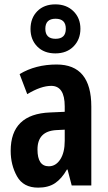

<svg xmlns="http://www.w3.org/2000/svg" viewBox="-20 -851 496 881"><path d="M349 -719Q349 -768 317 -799.5Q285 -831 234 -831Q182 -831 151 -799.5Q120 -768 120 -718Q120 -669 151 -637.5Q182 -606 234 -606Q286 -606 317.5 -638Q349 -670 349 -719ZM188 -719Q188 -765 235 -765Q282 -765 282 -719Q282 -673 235 -673Q188 -673 188 -719ZM277 -205Q277 -151 256.5 -119.5Q236 -88 204 -88Q152 -88 152 -165Q152 -249 238 -254L277 -256ZM70 -511 105 -419Q168 -457 215 -457Q277 -457 277 -363V-338L210 -335Q29 -328 29 -159Q29 -94 58 -42Q87 10 155 10Q202 10 232.5 -10.5Q263 -31 287 -73H290L309 0H399V-362Q399 -555 240 -555Q143 -555 70 -511Z"/></svg>

Font: Noto Sans UI Condensed
Style: Bold
Weight: 700
Width: 3
Designer: Monotype Design Team
Foundry: Monotype Imaging Inc.
Version: 1.001